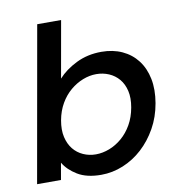

<svg xmlns="http://www.w3.org/2000/svg" viewBox="-83 -816 844 902"><g transform="rotate(-10 339.0 -365.5)"><path d="M220 -469Q254 -507 308 -533.5Q362 -560 428 -560Q483 -560 526.5 -540Q570 -520 598.5 -483Q627 -446 637.5 -394Q648 -342 637 -278Q626 -214 596.5 -161.5Q567 -109 525.5 -71Q484 -33 433 -12Q382 9 328 9Q259 9 215.5 -17.5Q172 -44 151 -80L137 0H23L154 -740H268ZM521 -278Q529 -323 521 -357Q513 -391 493.5 -414Q474 -437 446 -449Q418 -461 386 -461Q354 -461 322 -448.5Q290 -436 262 -412.5Q234 -389 214 -354.5Q194 -320 186 -276Q178 -231 186 -196.5Q194 -162 213 -138.5Q232 -115 260 -102.5Q288 -90 320 -90Q352 -90 384.5 -102.5Q417 -115 445 -139Q473 -163 493 -198Q513 -233 521 -278Z"/></g></svg>

Font: SVN-Poppins Medium
Style: Italic
Weight: 500
Italic angle: -10°
Designer: Ninad Kale (Devanagari), Jonny Pinhorn (Latin)
Foundry: Indian Type Foundry
Version: Version 3.002 2017; ttfautohint (v1.8.3)